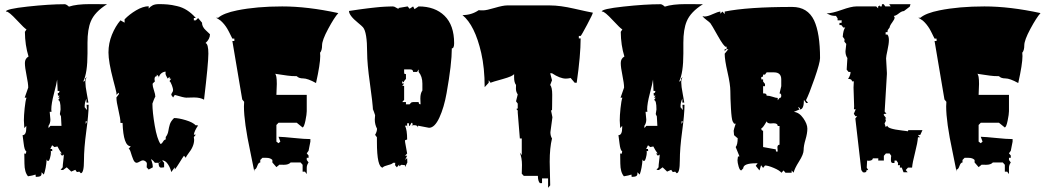

<svg xmlns="http://www.w3.org/2000/svg" viewBox="-20 -766 5087 930"><path d="M403.8 -559.1V-506.8Q403.8 -412.6 383.3 -371.1Q392.6 -371.1 392.6 -382.3V-386.2L401.4 -393.6Q393.6 -385.7 393.6 -366.9Q393.6 -348.1 400.6 -312Q407.7 -275.9 408.2 -269H398.9V-288.1Q390.1 -270.5 390.1 -251.5V-246.6L401.4 -232.9L399.4 -258.3H409.2V-254.4Q409.2 -212.9 397.9 -130.1Q386.7 -47.4 386.7 12Q386.7 71.3 371.6 73.2L364.3 65.4L352.5 67.4L344.7 56.6L323.2 65.9L324.7 64.5L303.2 44.4L285.2 57.6L273.4 56.6L283.7 44.4Q283.7 34.2 286.4 13.7Q289.1 -6.8 289.1 -17.6L280.3 -11.7L271.5 -22.5H279.3Q267.1 -38.6 258.3 -56.6L243.7 -53.7L232.4 -62.5L223.6 -44.4H232.4L233.4 -33.7L226.1 -35.2L226.6 -26.9Q226.6 -16.6 222.4 -1.5Q218.3 13.7 213.1 13.7Q208 13.7 206.1 5.9Q203.1 49.8 192.4 79.6L181.2 68.4V75.2Q181.2 83 175.8 86.9Q168.9 90.8 153.3 90.8L152.3 79.6Q138.2 84.5 115.7 87.9Q98.6 67.9 98.4 25.9Q98.1 -16.1 97.7 -22.5L105.5 -21.5L107.4 -33.7Q98.6 -36.1 94.5 -72Q90.3 -107.9 89.4 -111.3Q107.4 -111.3 107.4 -147.5V-156.2L97.7 -145.5L95.7 -183.1Q95.7 -206.1 99.4 -241.7Q103 -277.3 108.4 -293H99.6L116.7 -341.8Q116.7 -361.3 108.6 -400.4Q100.6 -439.5 100.6 -460.9Q100.6 -482.4 118.2 -492.2Q101.1 -547.4 100.6 -611.8L108.4 -623.5Q99.6 -627.4 61.3 -668.7Q22.9 -710 11.2 -710H8.3Q8.3 -722.7 113.3 -734.1Q218.3 -745.6 293.5 -745.6Q300.8 -745.6 314 -733.9Q350.6 -746.1 416 -746.1L498.5 -745.6Q438.5 -708 419.9 -662.6Q403.8 -624 403.8 -559.1ZM228.5 -235.8 229.5 -224.6H220.7L224.1 -187Q224.1 -168.9 214.8 -156.2L215.3 -145.5L224.1 -156.2H277.8L275.4 -202.1L270 -213.4L273.4 -235.8Q273.4 -281.2 261.7 -281.2L270 -293H261.7L269 -302.7H260.7L259.8 -314.9Q268.1 -314.9 268.1 -325.7H259.3L256.8 -380.4Q254.4 -362.3 241.5 -313.2Q228.5 -264.2 228.5 -235.8ZM400.4 -177.2 396 -179.2Q395 -179.2 395 -173.3V-165.5Q395 -166.5 402.3 -178.2Q401.4 -177.2 400.4 -177.2ZM374.5 75.7 369.6 73.2ZM322.3 67.4Q322.3 65.9 323.2 65.9Z M881.8 -293Q870.6 -293 826.7 -306.2L818.4 -293.9L809.6 -306.2Q809.6 -312 814 -317.6Q818.4 -323.2 818.4 -330.1Q818.4 -336.9 812.5 -353.3Q806.6 -369.6 800.8 -373L809.6 -385.3L802.7 -383.8L800.8 -393.6L792 -385.3Q781.7 -402.8 781.7 -409.9Q781.7 -417 782.7 -418.9Q771.5 -418.9 761.5 -410.9Q751.5 -402.8 749.5 -390.1L748 -397L739.3 -404.8V-397Q728.5 -397 728.5 -382.3Q728.5 -379.9 730 -371.1L720.2 -362.3L719.2 -357.9Q719.2 -347.7 725.8 -328.1Q732.4 -308.6 732.4 -297.9Q730.5 -295.9 724.4 -280.8Q718.3 -265.6 718.3 -264.2Q718.3 -222.7 729.5 -157.7Q740.7 -92.8 757.3 -68.8Q763.2 -68.8 769.5 -79.6Q775.9 -90.3 782.7 -90.3V-102.1Q793 -115.7 795.4 -131.6Q797.9 -147.5 802.5 -163.1Q807.1 -178.7 823.2 -194.3Q845.2 -194.3 880.1 -183.8Q915 -173.3 928.7 -158.2V-159.7L939.5 -158.2Q921.9 -132.8 918.9 -113.8H928.7L918.9 -102.1L920.4 -89.4Q920.4 -57.1 892.1 -22Q881.8 -9.3 880.4 -1.5L871.1 -11.7Q863.8 -2 849.9 21Q835.9 43.9 826.7 55.2V44.4L809.6 67.4Q805.2 46.9 793 28.8Q780.8 10.7 765.1 10.7L774.9 22.5V44.4L761.7 45.9Q748 46.9 748 22.5H730Q721.2 9.8 711.4 4.9Q712.9 10.3 715.8 17.6Q720.2 30.3 720.2 44.4L700.2 55.2L690.4 44.4L691.4 27.3Q691.4 20.5 684.8 15.6Q678.2 10.7 672.4 10.7Q666.5 10.7 656.7 16.6Q647 22.5 642.1 22.5Q631.8 22.5 625 5.6Q618.2 -11.2 613.3 -28.1Q608.4 -44.9 603 -44.9L613.3 -57.6Q577.6 -57.6 573.7 -170.4H563.5Q563.5 -191.9 553.7 -232.4Q543.9 -272.9 543.9 -293.9L556.6 -311L554.2 -316.9L543.9 -306.6V-316.9Q540.5 -333.5 528.3 -378.9Q505.4 -466.8 505.4 -511.7Q505.4 -556.6 522.2 -597.9Q539.1 -639.2 563.5 -667.5L583.5 -656.2V-672.4Q606.9 -696.8 639.6 -716.1Q672.4 -735.4 700.2 -735.8V-724.6Q707 -733.4 718.5 -739.7Q730 -746.1 750.7 -746.1Q771.5 -746.1 791.7 -744.4Q812 -742.7 838.4 -736.3Q888.2 -725.1 928.7 -678.7H918.9V-667.5H928.7L939.5 -678.7L958.5 -656.2Q958.5 -636.2 976.6 -619.6Q994.6 -603 997.1 -600.1Q997.1 -577.1 975.6 -557.6Q989.3 -553.2 989.3 -506.3Q989.3 -459.5 968.3 -283.2Q949.7 -293.9 919.9 -293.9ZM757.3 13.7Q756.3 19 749.5 22.5Q757.3 22.5 757.3 13.7ZM645.5 9.8Q644.5 8.8 643.6 8.8Q642.6 8.8 642.6 10.7Q642.6 9.8 645.5 9.8Z M1355 32.2 1333.5 31.7 1318.8 43.5 1299.3 21V8.8Q1289.6 -1.5 1270.5 -1.5H1251L1240.7 8.8V21Q1231.9 21 1226.1 38.1Q1220.2 55.2 1211.9 55.2V65.4Q1207 39.1 1192.4 -31.2Q1161.6 -174.8 1161.6 -250.5Q1161.6 -265.6 1162.6 -272.9L1153.3 -284.2L1105.5 -567.4H1115.2V-579.1H1105.5Q1104 -581.5 1099.4 -591.1Q1094.7 -600.6 1093.3 -603.5Q1091.8 -606.4 1087.4 -615Q1083 -623.5 1080.8 -627Q1078.6 -630.4 1074 -637.5Q1069.3 -644.5 1066.2 -647.9Q1063 -651.4 1058.1 -657Q1053.2 -662.6 1048.8 -666Q1034.2 -676.3 1026.4 -680.2H1037.1Q1063.5 -702.6 1128.9 -715.8Q1223.6 -734.9 1346.9 -734.9Q1470.2 -734.9 1618.7 -702.6Q1599.1 -681.2 1569.6 -626.2Q1540 -571.3 1540 -546.4Q1540 -521.5 1530.3 -510.7L1531.2 -494.6Q1531.2 -455.6 1510.7 -363.8Q1470.2 -386.2 1448.7 -386.2Q1427.2 -386.2 1417.5 -397Q1391.6 -397 1373.3 -399.7Q1355 -402.3 1338.1 -404.8Q1321.3 -407.2 1312 -408.7Q1320.8 -403.8 1320.8 -359.4L1318.8 -306.6H1465.8V-227.5Q1465.8 -212.9 1459.5 -181.9Q1453.1 -150.9 1445.8 -148.4L1417.5 -171.4H1329.1L1318.8 -160.6V-80.1L1329.1 -72.3L1337.9 -80.1L1329.1 -103.5Q1352.1 -103 1403.6 -97.7Q1455.1 -92.3 1483.4 -92.3V-80.1L1474.6 -35.6L1465.8 -23.4L1474.6 -12.7V-1.5H1465.8V8.8L1474.6 21Q1465.8 33.2 1465.8 46.9V77.1L1457 65.4H1445.8V32.2L1436 21H1387.7Q1377.9 32.2 1355 32.2Z M1941.9 -79.1 1952.1 -22.5 1941.9 -11.7H1952.1L1941.9 8.8L1952.1 0L1953.1 21L1941.9 43.5V34.2L1924.3 32.2L1913.6 39.6V30.8L1902.3 44.4L1893.6 34.2L1894.5 22.5H1883.8Q1880.9 28.3 1860.4 33.4Q1839.8 38.6 1834.5 44.4V45.9Q1805.7 45.9 1805.7 -79.1V-101.1L1796.9 -112.8Q1806.2 -128.9 1806.2 -142.6Q1795.4 -163.1 1795.4 -187L1796.9 -208Q1796.9 -210 1787.1 -236.8V-225.6Q1785.2 -268.1 1771.7 -362.8Q1758.3 -457.5 1758.3 -511.7Q1758.3 -610.4 1738.3 -633.8Q1732.9 -640.1 1714.4 -655.3Q1670.4 -690.9 1670.4 -712.9Q1675.3 -713.4 1692.4 -716.1Q1709.5 -718.8 1715.1 -719.5Q1720.7 -720.2 1736.3 -722.4Q1752 -724.6 1758.8 -725.3Q1765.6 -726.1 1779.8 -727.8Q1793.9 -729.5 1802 -730.2Q1810.1 -731 1822.5 -732.2Q1835 -733.4 1844 -733.6Q1853 -733.9 1864 -734.4Q1875 -734.9 1882.6 -734.9Q1890.1 -734.9 1898.2 -729.2Q1906.2 -723.6 1911.6 -723.6L1910.6 -727.5L1954.6 -734.9L1963.9 -723.6L1981 -734.9L1987.8 -721.7L2007.8 -734.9Q2086.9 -734.9 2133.3 -689.5Q2179.7 -644 2179.7 -556.6Q2179.7 -531.7 2168.5 -531.7Q2168.5 -457 2143.1 -314.5Q2130.9 -245.6 2108.2 -196.3Q2085.4 -147 2058.1 -147L2004.9 -157.2V-148.4Q2002.4 -159.7 1986.3 -159.7H1978.5V-160.6Q1978.5 -171.4 1975.3 -171.4Q1972.2 -171.4 1968.8 -163.8Q1965.3 -156.2 1963.6 -156.2Q1961.9 -156.2 1960.9 -157.2V-168.9H1952.1V-157.2H1941.9Q1952.1 -136.7 1952.1 -90.3L1941.9 -86.9ZM2017.1 -260.7 2016.1 -289.1Q2016.1 -314.5 2025.9 -327.6V-361.3Q2025.9 -396 2007.8 -417.5V-429.7L2000 -417.5H1981Q1981 -429.7 1966.8 -429.7H1937.5V-417.5Q1937.5 -410.2 1939 -408.7Q1940.4 -407.2 1946.3 -407.2V-383.8Q1937 -374.5 1935.1 -367.2L1928.2 -373V-361.3H1937.5L1928.2 -350.1H1937.5V-282.2L1928.2 -271.5H1946.3V-260.7H1963.9Q1964.8 -261.7 1966.8 -263.9Q1968.8 -266.1 1969.2 -266.6Q1969.7 -267.1 1971.4 -268.6Q1973.1 -270 1974.1 -270.5Q1979 -271.5 1981 -271.5H2007.8Q2007.8 -260.7 2017.1 -260.7ZM1972.2 -157.2 1978.5 -159.7V-157.2ZM1952.1 -157.2Q1953.1 -156.2 1953.1 -154.8Q1953.1 -153.3 1952.1 -152.3ZM1951.2 -149.4 1952.1 -152.3V-147Q1951.2 -147 1951.2 -149.4Z M2642.6 17.6 2645 131.8 2634.8 143.6V98.1H2605.5V121.1H2595.2Q2585.4 111.3 2585.4 85.9H2517.1L2507.3 75.2L2508.3 33.2Q2508.3 -1 2498 -26.9L2507.3 -15.1V-95.2H2498L2487.8 -220.7V-230.5L2481 -238.3L2487.8 -240.7V-264.2L2479.5 -275.4L2487.8 -308.6Q2479 -321.3 2479 -336.9Q2479 -352.5 2479.5 -354.5Q2470.2 -366.2 2470.2 -391.1V-407.7Q2465.3 -397 2414.1 -382.8Q2362.8 -368.7 2356 -365.2L2347.2 -377.4V-365.2L2327.6 -343.8Q2327.6 -436.5 2311 -509.3Q2280.3 -643.6 2220.2 -692.9Q2264.2 -692.9 2298.8 -716.8Q2304.2 -715.8 2320.1 -715.8Q2335.9 -715.8 2376.2 -727.8Q2416.5 -739.7 2435.5 -739.7H2645Q2692.9 -739.7 2761 -724.1Q2829.1 -708.5 2851.6 -704.6Q2851.6 -698.7 2824 -646.7Q2796.4 -594.7 2792.5 -591.8H2783.7V-580.1H2792.5Q2792.5 -498.5 2773.4 -365.2H2763.7L2744.1 -388.2Q2731 -385.3 2720.7 -385.3Q2692.9 -385.3 2653.8 -411.1H2645L2653.8 -377.4L2645 -354.5Q2654.8 -342.8 2654.8 -307.1Q2654.8 -271.5 2654.3 -252.4Q2653.8 -233.4 2653.8 -230.5Q2653.3 -230.5 2651.4 -232.9Q2649.4 -232.9 2649.4 -229.5L2655.8 -198.2L2646 -125.5Q2646 -107.4 2653.8 -95.2Q2642.6 -49.8 2642.6 17.6Z M3290 -559.1V-506.8Q3290 -412.6 3269.5 -371.1Q3278.8 -371.1 3278.8 -382.3V-386.2L3287.6 -393.6Q3279.8 -385.7 3279.8 -366.9Q3279.8 -348.1 3286.9 -312Q3293.9 -275.9 3294.4 -269H3285.2V-288.1Q3276.4 -270.5 3276.4 -251.5V-246.6L3287.6 -232.9L3285.6 -258.3H3295.4V-254.4Q3295.4 -212.9 3284.2 -130.1Q3272.9 -47.4 3272.9 12Q3272.9 71.3 3257.8 73.2L3250.5 65.4L3238.8 67.4L3231 56.6L3209.5 65.9L3210.9 64.5L3189.5 44.4L3171.4 57.6L3159.7 56.6L3169.9 44.4Q3169.9 34.2 3172.6 13.7Q3175.3 -6.8 3175.3 -17.6L3166.5 -11.7L3157.7 -22.5H3165.5Q3153.3 -38.6 3144.5 -56.6L3129.9 -53.7L3118.7 -62.5L3109.9 -44.4H3118.7L3119.6 -33.7L3112.3 -35.2L3112.8 -26.9Q3112.8 -16.6 3108.6 -1.5Q3104.5 13.7 3099.4 13.7Q3094.2 13.7 3092.3 5.9Q3089.4 49.8 3078.6 79.6L3067.4 68.4V75.2Q3067.4 83 3062 86.9Q3055.2 90.8 3039.6 90.8L3038.6 79.6Q3024.4 84.5 3002 87.9Q2984.9 67.9 2984.6 25.9Q2984.4 -16.1 2983.9 -22.5L2991.7 -21.5L2993.7 -33.7Q2984.9 -36.1 2980.7 -72Q2976.6 -107.9 2975.6 -111.3Q2993.7 -111.3 2993.7 -147.5V-156.2L2983.9 -145.5L2981.9 -183.1Q2981.9 -206.1 2985.6 -241.7Q2989.3 -277.3 2994.6 -293H2985.8L3002.9 -341.8Q3002.9 -361.3 2994.9 -400.4Q2986.8 -439.5 2986.8 -460.9Q2986.8 -482.4 3004.4 -492.2Q2987.3 -547.4 2986.8 -611.8L2994.6 -623.5Q2985.8 -627.4 2947.5 -668.7Q2909.2 -710 2897.5 -710H2894.5Q2894.5 -722.7 2999.5 -734.1Q3104.5 -745.6 3179.7 -745.6Q3187 -745.6 3200.2 -733.9Q3236.8 -746.1 3302.2 -746.1L3384.8 -745.6Q3324.7 -708 3306.2 -662.6Q3290 -624 3290 -559.1ZM3114.7 -235.8 3115.7 -224.6H3106.9L3110.4 -187Q3110.4 -168.9 3101.1 -156.2L3101.6 -145.5L3110.4 -156.2H3164.1L3161.6 -202.1L3156.2 -213.4L3159.7 -235.8Q3159.7 -281.2 3147.9 -281.2L3156.2 -293H3147.9L3155.3 -302.7H3147L3146 -314.9Q3154.3 -314.9 3154.3 -325.7H3145.5L3143.1 -380.4Q3140.6 -362.3 3127.7 -313.2Q3114.7 -264.2 3114.7 -235.8ZM3286.6 -177.2 3282.2 -179.2Q3281.2 -179.2 3281.2 -173.3V-165.5Q3281.2 -166.5 3288.6 -178.2Q3287.6 -177.2 3286.6 -177.2ZM3260.7 75.7 3255.9 73.2ZM3208.5 67.4Q3208.5 65.9 3209.5 65.9Z M3490.2 -710Q3601.6 -732.4 3817.4 -732.4Q3892.1 -732.4 3923.3 -667Q3952.1 -605 3952.1 -484.4Q3952.1 -462.4 3925.3 -385.3Q3898.4 -308.1 3883.8 -280.3L3894 -268.1L3885.3 -266.6L3874 -282.2Q3874 -235.8 3854.5 -235.8L3855 -240.7Q3855 -242.2 3851.8 -244.4Q3848.6 -246.6 3845.7 -246.6H3845.2L3852.5 -235.8L3825.2 -224.1Q3851.1 -221.7 3870.8 -193.6Q3890.6 -165.5 3890.6 -142.8Q3890.6 -120.1 3881.6 -89.8Q3872.6 -59.6 3872.6 -39.3Q3872.6 -19 3850.3 16.1Q3828.1 51.3 3824.2 70.3L3814.5 59.6V70.8H3784.7L3775.4 59.6L3765.1 70.8Q3755.9 59.1 3728 47.4Q3700.2 35.6 3685.5 35.6L3676.3 47.4L3666.5 34.2L3658.7 59.6L3640.6 37.1L3649.9 24.9H3641.6Q3580.1 24.9 3580.1 49.3L3570.3 59.6Q3563 59.1 3557.6 40.3Q3552.2 21.5 3552.2 9.8L3554.7 -9.3L3558.6 -6.8L3561.5 -9.3L3543.5 -53.7Q3553.2 -64.9 3553.2 -98.6L3551.8 -97.2L3535.6 -111.3L3533.7 -132.3Q3533.7 -137.7 3543.5 -167H3535.6L3528.8 -178.2Q3523.4 -189.5 3520.5 -241.2Q3517.6 -293 3517.6 -325Q3517.6 -356.9 3503.9 -416.5Q3490.2 -476.1 3490.2 -505.9L3508.3 -528.3L3499.5 -526.9V-540.5L3496.6 -539.1Q3486.8 -539.1 3456.3 -593.5Q3425.8 -647.9 3420.9 -653.6Q3416 -659.2 3402.1 -669.4Q3388.2 -679.7 3382.3 -688L3392.1 -686Q3407.2 -686 3432.1 -697.5Q3457 -709 3469.2 -710V-699.7L3479.5 -710L3490.2 -697.8ZM3764.2 -381.3Q3764.2 -415.5 3729 -415.5H3693.4L3685.5 -404.8H3676.3Q3676.3 -397 3674.8 -395Q3673.3 -393.1 3667.5 -393.1V-381.3H3676.3V-371.1L3685.5 -359.4V-348.6H3676.3V-313.5H3681.2Q3693.4 -313.5 3693.4 -302.7Q3706.5 -302.7 3722.7 -297.1Q3738.8 -291.5 3747.1 -291.5V-280.3L3755.9 -291.5Q3764.2 -291.5 3764.2 -302.5Q3764.2 -313.5 3755.9 -313.5L3764.2 -348.6ZM3747.1 -31.7 3745.6 -51.8Q3745.6 -64.9 3755.9 -64.9V-155.8H3747.1Q3747.1 -168.9 3727.1 -168.9L3711.9 -168Q3696.8 -168 3693.4 -178.2Q3674.3 -144.5 3667.5 -144.5Q3667.5 -132.8 3676.3 -132.8V-53.7L3737.8 -42.5Q3737.8 -31.7 3740.2 -30.8Q3740.2 -32.7 3742.7 -32.7ZM3490.2 -517.6V-528.3Q3496.6 -528.3 3499.5 -526.9Q3494.6 -524.4 3490.2 -517.6Z M4272 -483.4 4275.9 -413.6V-407.2L4265.1 -225.6L4273.9 -214.8H4264.6L4259.8 -210.4L4272.9 -192.4H4268.1L4271 -180.7L4264.6 -168L4270 -150.9L4278.3 -157.2Q4277.3 -142.1 4350.1 -133.8Q4375.5 -130.9 4377 -129.9L4379.9 -135.7H4448.2L4437.5 -112.3H4426.3L4436.5 -101.1H4426.3Q4424.8 -75.7 4412.4 -27.3Q4399.9 21 4397.9 45.9H4377.9L4367.2 57.6L4376.5 68.4H4356.4L4348.1 45.9H4338.4L4339.4 34.2H4329.1L4330.1 23.4L4322.3 11.7H4313L4312.5 23.4H4303.7Q4295.4 23.4 4295.4 9.5Q4295.4 -4.4 4296.9 -11.2L4289.1 -22.5H4271L4261.2 -11.2V11.7H4233.9L4234.4 1H4208Q4206.5 12.7 4186.5 12.7L4180.2 11.7L4178.2 45.9L4185.5 57.6H4177.7Q4177.7 69.3 4166.5 69.3L4159.7 68.4L4151.9 57.6L4123 -192.4L4131.8 -203.1H4123.5L4115.7 -214.8L4125 -236.8H4116.2L4117.2 -250.5L4114.3 -341.8Q4114.3 -342.8 4115.7 -372.1H4106.9Q4106.9 -383.8 4087.9 -383.8Q4099.6 -401.9 4099.6 -414.6V-417.5H4090.3L4081.1 -428.7L4084.5 -484.9Q4075.2 -498.5 4075.2 -517.6L4079.1 -553.2L4069.8 -564.5L4070.8 -576.2L4062 -587.9Q4064.5 -621.6 4074.2 -632.8H4064.5L4055.2 -644.5H4045.9L4046.4 -655.3H4056.2L4057.1 -667.5H4037.1V-677.2L4029.3 -689Q4009.8 -689 3999.5 -694.1Q3989.3 -699.2 3983.9 -701.2Q4009.3 -701.2 4056.6 -718Q4104 -734.9 4127.4 -734.9H4224.1L4233.4 -725.6V-734.9L4242.7 -739.7L4241.7 -734.9H4251L4252 -745.6H4260.7L4268.1 -734.9H4294.4L4287.1 -745.6H4390.1L4386.7 -733.9L4358.4 -712.4Q4348.1 -712.4 4333.3 -700.7Q4318.4 -689 4309.6 -689L4313.5 -681.2Q4313 -672.4 4301.5 -657.2Q4290 -642.1 4289.1 -632.8L4279.8 -620.1L4278.8 -610.4H4270L4269.5 -598.6H4278.3Q4285.6 -590.3 4285.6 -572Q4285.6 -553.7 4278.8 -523.2Q4272 -492.7 4272 -483.4Z M4756.3 32.2 4734.9 31.7 4720.2 43.5 4700.7 21V8.8Q4690.9 -1.5 4671.9 -1.5H4652.3L4642.1 8.8V21Q4633.3 21 4627.4 38.1Q4621.6 55.2 4613.3 55.2V65.4Q4608.4 39.1 4593.8 -31.2Q4563 -174.8 4563 -250.5Q4563 -265.6 4564 -272.9L4554.7 -284.2L4506.8 -567.4H4516.6V-579.1H4506.8Q4505.4 -581.5 4500.7 -591.1Q4496.1 -600.6 4494.6 -603.5Q4493.2 -606.4 4488.8 -615Q4484.4 -623.5 4482.2 -627Q4480 -630.4 4475.3 -637.5Q4470.7 -644.5 4467.5 -647.9Q4464.4 -651.4 4459.5 -657Q4454.6 -662.6 4450.2 -666Q4435.5 -676.3 4427.7 -680.2H4438.5Q4464.8 -702.6 4530.3 -715.8Q4625 -734.9 4748.3 -734.9Q4871.6 -734.9 5020 -702.6Q5000.5 -681.2 4970.9 -626.2Q4941.4 -571.3 4941.4 -546.4Q4941.4 -521.5 4931.6 -510.7L4932.6 -494.6Q4932.6 -455.6 4912.1 -363.8Q4871.6 -386.2 4850.1 -386.2Q4828.6 -386.2 4818.8 -397Q4793 -397 4774.7 -399.7Q4756.3 -402.3 4739.5 -404.8Q4722.7 -407.2 4713.4 -408.7Q4722.2 -403.8 4722.2 -359.4L4720.2 -306.6H4867.2V-227.5Q4867.2 -212.9 4860.8 -181.9Q4854.5 -150.9 4847.2 -148.4L4818.8 -171.4H4730.5L4720.2 -160.6V-80.1L4730.5 -72.3L4739.3 -80.1L4730.5 -103.5Q4753.4 -103 4804.9 -97.7Q4856.4 -92.3 4884.8 -92.3V-80.1L4876 -35.6L4867.2 -23.4L4876 -12.7V-1.5H4867.2V8.8L4876 21Q4867.2 33.2 4867.2 46.9V77.1L4858.4 65.4H4847.2V32.2L4837.4 21H4789.1Q4779.3 32.2 4756.3 32.2Z"/></svg>

Font: Butcherman
Style: Regular
Weight: 400
Version: Version 001.004